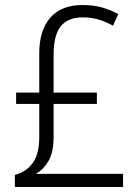

<svg xmlns="http://www.w3.org/2000/svg" viewBox="-20 -809 551 763"><path d="M308 -789Q352 -789 386.5 -779Q421 -769 450 -753L429 -707Q400 -723 371 -731.5Q342 -740 309 -740Q250 -740 221.5 -704.5Q193 -669 193 -592V-441H365V-396H193V-265Q193 -204 173 -169.5Q153 -135 122 -118H469V-66H39V-114Q85 -126 110.5 -162Q136 -198 136 -265V-396H44V-441H136V-597Q136 -689 180 -739Q224 -789 308 -789Z"/></svg>

Font: Noto Sans Malayalam UI SemiCondensed Light
Style: Regular
Weight: 300
Width: 4
Designer: Jelle Bosma - Monotype Design Team
Foundry: Monotype Imaging Inc.
Version: Version 2.104; ttfautohint (v1.8.4.7-5d5b)